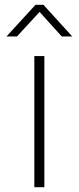

<svg xmlns="http://www.w3.org/2000/svg" viewBox="-20 -785 330 805"><path d="M124 -550H166V0H124ZM129 -765H162L283 -632H239L146 -735L51 -632H7Z"/></svg>

Font: Krub ExtraLight
Style: Regular
Weight: 275
Designer: Ekaluck Peanpanawate
Foundry: Cadson Demak Co.,Ltd.
Version: Version 1.000; ttfautohint (v1.6)